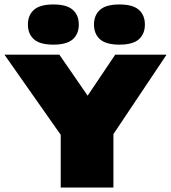

<svg xmlns="http://www.w3.org/2000/svg" viewBox="-48 -840 766 860"><path d="M224 0V-320L269 -172L-28 -595H218L378 -363H312L468 -595H698L415 -172L460 -318V0ZM487 -640Q427 -640 400 -664Q373 -688 373 -730Q373 -772 400 -796Q427 -820 487 -820Q547 -820 574 -796Q601 -772 601 -730Q601 -688 574 -664Q547 -640 487 -640ZM191 -640Q131 -640 104 -664Q77 -688 77 -730Q77 -772 104 -796Q131 -820 191 -820Q251 -820 278 -796Q305 -772 305 -730Q305 -688 278 -664Q251 -640 191 -640Z"/></svg>

Font: Encode Sans SC Expanded Black
Style: Regular
Weight: 900
Width: 7
Designer: Multiple Designers
Foundry: Impallari Type
Version: Version 3.002